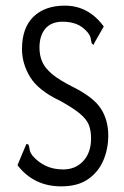

<svg xmlns="http://www.w3.org/2000/svg" viewBox="-20 -651 440 681"><path d="M197 10Q100 10 42 -65L70 -132L74 -141L81 -138Q84 -131 85 -121Q86 -111 96 -98Q115 -76 142 -63Q169 -50 204 -50Q248 -50 275.5 -80Q303 -110 303 -160Q303 -187 295.5 -207Q288 -227 264.5 -247Q241 -267 194 -293Q116 -330 87 -377.5Q58 -425 58 -477Q58 -552 98.5 -591.5Q139 -631 210 -631Q294 -631 348 -557L316 -501L312 -492L306 -496Q303 -504 302 -513.5Q301 -523 291 -536Q273 -557 251.5 -565.5Q230 -574 202 -574Q162 -574 141 -549.5Q120 -525 120 -482Q120 -455 129.5 -432.5Q139 -410 164.5 -388.5Q190 -367 238 -343Q312 -306 338 -265.5Q364 -225 364 -170Q364 -123 346.5 -82Q329 -41 292.5 -15.5Q256 10 197 10Z"/></svg>

Font: Inconsolata Condensed
Style: Regular
Weight: 400
Width: 3
Monospace: yes
Designer: Raph Levien, Cyreal, Brenton Simpson
Foundry: Raph Levien, Cyreal, Google
Version: Version 3.000; ttfautohint (v1.8.2.53-6de2)